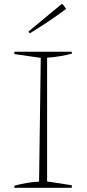

<svg xmlns="http://www.w3.org/2000/svg" viewBox="-20 -889 411 909"><path d="M48 0V-10Q79 -18 108 -23Q137 -28 165 -29L173 -615L48 -633V-644H320V-635Q294 -628 264.5 -623Q235 -618 203 -616V-30L320 -12V0ZM121 -731 115 -740 271 -869H277L293 -847Q252 -816 208.5 -787Q165 -758 121 -731Z"/></svg>

Font: Piazzolla Thin
Style: Regular
Weight: 100
Designer: Juan Pablo del Peral
Foundry: Huerta Tipografica
Version: Version 1.330